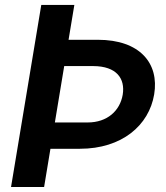

<svg xmlns="http://www.w3.org/2000/svg" viewBox="-20 -747 663 767"><path d="M253.9 -588.1 277 -727.3H144.9L24.1 0H156.2L181.5 -152.7H299C467.3 -152.7 575.3 -246.4 595.9 -370C616.5 -493.6 539.4 -588.1 370.7 -588.1ZM470.2 -368.6C459.2 -304.3 408.4 -257.8 330.3 -257.8H199.2L236.5 -483H353C445 -482.6 480.8 -433.9 470.2 -368.6Z"/></svg>

Font: Riot Sans 2.0
Style: Bold Italic
Weight: 600
Italic angle: -9.39999°
Designer: Rasmus Andersson
Foundry: rsms
Version: Version 3.006;hotconv 1.0.109;makeotfexe 2.5.65596